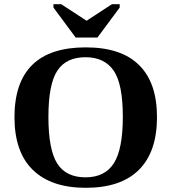

<svg xmlns="http://www.w3.org/2000/svg" viewBox="-20 -885 817 916"><path d="M211 -328V-327Q211 -171 253 -105Q295 -39 388 -39Q480 -39 523 -106Q566 -173 566 -328Q566 -483 523 -547Q479 -612 388 -612Q295 -612 253 -547Q211 -482 211 -328ZM49 -327V-325Q49 -659 389 -659Q558 -659 643 -575Q729 -491 729 -326Q729 -160 642 -74Q556 11 389 11Q224 11 136 -75Q49 -160 49 -327ZM551 -865V-849L445 -706H341L235 -849V-865H272L393 -786L514 -865Z"/></svg>

Font: Libra Serif Modern
Style: Bold
Weight: 700
Designer: Stefan Peev, Context Ltd
Foundry: Ascender Corporation
Version: Version 1.000